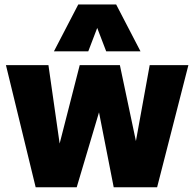

<svg xmlns="http://www.w3.org/2000/svg" viewBox="-20 -812 846 836"><path d="M135.3 3.4 5.9 -528.3H190.9L239.7 -187L327.1 -528.3H502L571.8 -197.8L631.8 -528.3H800.3L664.1 3.4H475.1L411.1 -322.8L314 3.4ZM214.8 -588.4 320.8 -792.5H485.8L591.8 -588.4H442.4L403.3 -690.4L364.3 -588.4Z"/></svg>

Font: Comme Black
Style: Regular
Weight: 900
Version: Version 1.000;gftools[0.9.27]